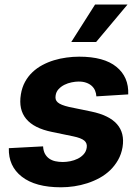

<svg xmlns="http://www.w3.org/2000/svg" viewBox="-20 -797 602 828"><path d="M18.1 -158 165.8 -165.8Q166.9 -146.7 173.8 -133.9Q180.8 -121.1 192.1 -113.1Q203.5 -105.1 218.6 -101.7Q233.7 -98.4 251.1 -98.4Q266 -98.4 283 -101.7Q300.1 -105.1 315 -112.4Q329.9 -119.7 340.7 -131.6Q351.6 -143.5 354 -160.5Q356.9 -179.3 343.4 -190.7Q329.9 -202.1 295.1 -209.2L204.2 -228Q48.7 -259.6 70 -389.9Q74.9 -420.1 87.9 -443.9Q100.9 -467.7 119.9 -485.6Q138.8 -503.6 162.6 -516.3Q186.4 -529.1 212.7 -537.1Q239 -545.1 266.9 -548.8Q294.7 -552.6 321.7 -552.6Q428.3 -552.6 481.9 -508.9Q535.9 -465.2 533 -389.9L395.6 -381.4Q394.9 -394.9 389.9 -406.6Q384.9 -418.3 375.4 -426.8Q365.8 -435.4 351.9 -440.3Q338.1 -445.3 319.2 -445.3Q305.4 -445.3 288.9 -441.9Q272.4 -438.6 257.8 -431.3Q243.3 -424 232.6 -412.5Q221.9 -400.9 219.8 -384.6Q218.4 -375.7 220.3 -368.6Q222.3 -361.5 228.9 -355.6Q235.4 -349.8 247.3 -345Q259.2 -340.2 277.3 -335.9L373.2 -316.1Q528.1 -284.1 508.5 -162.3Q503.2 -131.7 489.2 -107.1Q475.1 -82.4 455.1 -63Q435 -43.7 409.8 -29.8Q384.6 -16 356.7 -6.9Q328.8 2.1 299.9 6.4Q271 10.7 242.9 10.7Q132.5 10.7 73.9 -35.2Q16 -80.3 18.1 -158ZM287.3 -615.8 389.9 -777.3H529.8L394.5 -615.8Z"/></svg>

Font: Inter P
Style: Bold Italic
Weight: 700
Italic angle: 9.39999°
Designer: Rasmus Andersson
Foundry: rsms
Version: Version 3.018;git-588b23468